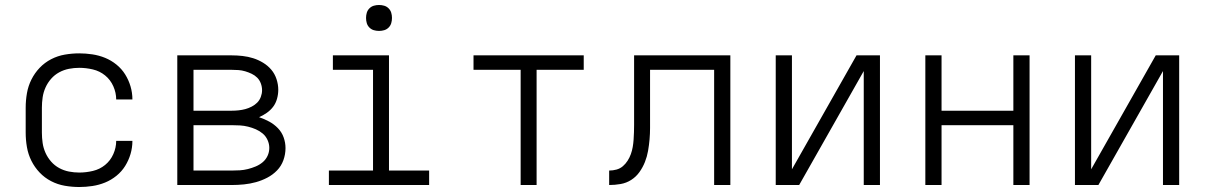

<svg xmlns="http://www.w3.org/2000/svg" viewBox="-20 -742 4840 770"><path d="M298 8Q269 8 240 3Q211 -2 185 -15.5Q159 -29 139 -50Q119 -71 106 -97Q93 -123 88 -152Q83 -181 83 -210V-310Q83 -339 88 -368Q93 -397 106 -423Q119 -449 139 -470Q159 -491 185 -504.5Q211 -518 240 -523Q269 -528 298 -528Q324 -528 350.5 -524Q377 -520 401.5 -510Q426 -500 447 -483Q468 -466 482 -443.5Q496 -421 503.5 -395.5Q511 -370 511 -343Q511 -343 511 -343Q511 -343 511 -343H446Q446 -343 446 -343Q446 -343 446 -343Q446 -370 434.5 -396Q423 -422 401.5 -439.5Q380 -457 352.5 -463.5Q325 -470 298 -470Q277 -470 256.5 -466Q236 -462 217.5 -452Q199 -442 185 -426Q171 -410 162.5 -391Q154 -372 151 -351.5Q148 -331 148 -310V-210Q148 -189 151 -168.5Q154 -148 162.5 -129Q171 -110 185 -94Q199 -78 217.5 -68Q236 -58 256.5 -54Q277 -50 298 -50Q325 -50 352.5 -56.5Q380 -63 401.5 -80.5Q423 -98 434.5 -124Q446 -150 446 -177Q446 -177 446 -177Q446 -177 446 -177H511Q511 -177 511 -177Q511 -177 511 -177Q511 -150 503.5 -124.5Q496 -99 482 -76.5Q468 -54 447 -37Q426 -20 401.5 -10Q377 0 350.5 4Q324 8 298 8Z M691 0V-520H909Q931 -520 953 -517.5Q975 -515 995.5 -508.5Q1016 -502 1035 -490.5Q1054 -479 1068 -462.5Q1082 -446 1089 -424.5Q1096 -403 1096 -382Q1096 -364 1091 -346Q1086 -328 1075.5 -314Q1065 -300 1050 -289.5Q1035 -279 1019 -272Q1040 -265 1059.5 -254.5Q1079 -244 1094.5 -228Q1110 -212 1117.5 -191Q1125 -170 1125 -148Q1125 -123 1116.5 -99.5Q1108 -76 1091 -58.5Q1074 -41 1052 -29.5Q1030 -18 1006.5 -11.5Q983 -5 958.5 -2.5Q934 0 909 0ZM756 -298H909Q923 -298 937 -299.5Q951 -301 964 -304.5Q977 -308 989.5 -314.5Q1002 -321 1011.5 -330.5Q1021 -340 1026 -353.5Q1031 -367 1031 -380Q1031 -394 1026 -407.5Q1021 -421 1011.5 -430.5Q1002 -440 989.5 -446Q977 -452 963.5 -456Q950 -460 936.5 -461Q923 -462 909 -462H756ZM909 -58Q926 -58 942 -59Q958 -60 974 -64Q990 -68 1005.5 -74.5Q1021 -81 1033.5 -91.5Q1046 -102 1053 -117Q1060 -132 1060 -149Q1060 -165 1053 -180.5Q1046 -196 1033.5 -206.5Q1021 -217 1006 -223.5Q991 -230 975 -234Q959 -238 942.5 -239Q926 -240 909 -240H756V-58Z M1299 0V-58H1476V-462H1315V-520H1540V-58H1701V0ZM1500 -618Q1489 -618 1479 -621Q1469 -624 1461.5 -631.5Q1454 -639 1451 -649Q1448 -659 1448 -670Q1448 -681 1451 -691Q1454 -701 1461.5 -708.5Q1469 -716 1479 -719Q1489 -722 1500 -722Q1511 -722 1521 -719Q1531 -716 1538.5 -708.5Q1546 -701 1549 -691Q1552 -681 1552 -670Q1552 -659 1549 -649Q1546 -639 1538.5 -631.5Q1531 -624 1521 -621Q1511 -618 1500 -618Z M2068 0V-462H1879V-520H2321V-462H2132V0Z M2423 0V-58Q2438 -58 2452.5 -62Q2467 -66 2478 -75.5Q2489 -85 2497 -97.5Q2505 -110 2510 -124Q2515 -138 2517.5 -152.5Q2520 -167 2521 -182Q2522 -197 2522.5 -212Q2523 -227 2523 -241Q2523 -251 2523 -261Q2523 -271 2523 -281V-520H2909V0H2844V-462H2587V-280Q2587 -279 2587 -278Q2587 -277 2587 -275Q2587 -252 2587 -229Q2587 -206 2585 -183Q2583 -160 2579 -137Q2575 -114 2566.5 -92.5Q2558 -71 2544.5 -52Q2531 -33 2511.5 -20.5Q2492 -8 2469 -4Q2446 0 2423 0Z M3091 0V-520H3156V-63L3415 -520H3509V0H3444V-457L3185 0Z M3691 0V-520H3756V-298H4044V-520H4109V0H4044V-240H3756V0Z M4291 0V-520H4356V-63L4615 -520H4709V0H4644V-457L4385 0Z"/></svg>

Font: Iosevka Custom Light Extended
Style: Regular
Weight: 300
Width: 7
Monospace: yes
Designer: Belleve Invis
Foundry: Belleve Invis
Version: Version 11.2.4; ttfautohint (v1.8.4)